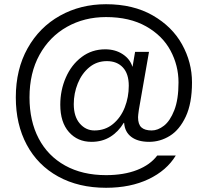

<svg xmlns="http://www.w3.org/2000/svg" viewBox="-20 -738 975 911"><path d="M55 -276Q55 -409 111 -509Q167 -609 264.5 -663.5Q362 -718 483 -718Q612 -718 704.5 -665Q797 -612 844 -527Q891 -442 891 -347Q891 -248 861.5 -185Q832 -122 786 -93.5Q740 -65 688 -65Q634 -65 603 -88.5Q572 -112 569 -155H567Q542 -113 503.5 -89Q465 -65 414 -65Q348 -65 307 -111.5Q266 -158 266 -241Q266 -310 292.5 -370.5Q319 -431 367.5 -467.5Q416 -504 479 -504Q527 -504 562 -481Q597 -458 608 -422H609L621 -492H687L639 -218Q635 -190 635 -182Q635 -148 651 -133.5Q667 -119 700 -119Q729 -119 758 -141.5Q787 -164 807 -215Q827 -266 827 -347Q827 -427 789 -498Q751 -569 673 -613Q595 -657 483 -657Q380 -657 297.5 -610.5Q215 -564 167.5 -478Q120 -392 120 -276Q120 -164 163.5 -81Q207 2 289 47.5Q371 93 483 93Q568 93 630.5 68.5Q693 44 726 0H814Q771 71 685 112Q599 153 483 153Q353 153 256 99.5Q159 46 107 -51Q55 -148 55 -276ZM591 -331Q591 -388 563 -418Q535 -448 487 -448Q439 -448 403.5 -418.5Q368 -389 349 -342Q330 -295 330 -244Q330 -185 358.5 -152Q387 -119 428 -119Q479 -119 516 -149.5Q553 -180 572 -228.5Q591 -277 591 -331Z"/></svg>

Font: Muli
Style: Italic
Weight: 400
Italic angle: -4.541°
Designer: Vernon Adams
Foundry: Vernon Adams
Version: Version 2.001